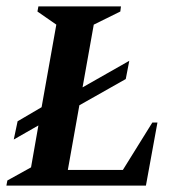

<svg xmlns="http://www.w3.org/2000/svg" viewBox="-27 -580 571 600"><path d="M-7 0 -4 -16 70 -57 93 -188 16 -144 28 -201 103 -245 149 -503 90 -544 93 -560H351L349 -544L266 -503L231 -307L377 -390L366 -333L221 -251L185 -49H357L449 -197H465L429 0Z"/></svg>

Font: Spectral SC SemiBold
Style: Italic
Weight: 600
Italic angle: -10°
Designer: Jean-Baptiste Levee
Foundry: Production Type
Version: Version 2.001